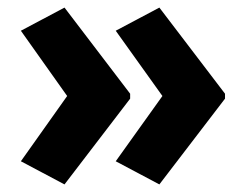

<svg xmlns="http://www.w3.org/2000/svg" viewBox="-20 -530 646 506"><path d="M573 -270 400 -44 285 -105 408 -277 285 -449 400 -510 573 -283ZM323 -270 150 -44 35 -105 157 -277 35 -449 150 -510 323 -283Z"/></svg>

Font: Noto Sans SemiCondensed ExtraBold
Style: Regular
Weight: 800
Width: 4
Designer: Monotype Design Team
Foundry: Monotype Imaging Inc.
Version: Version 2.013; ttfautohint (v1.8.4.7-5d5b)